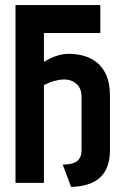

<svg xmlns="http://www.w3.org/2000/svg" viewBox="-20 -720 486 756"><path d="M252 -508Q231 -508 211 -502.5Q191 -497 175.5 -489Q160 -481 151 -475V-384Q163 -390 174 -394.5Q185 -399 195 -401.5Q205 -404 214 -405.5Q223 -407 232 -407Q248 -407 261 -402Q274 -397 283 -388Q292 -379 296.5 -367Q301 -355 301 -341V-129Q301 -107 292 -94.5Q283 -82 266.5 -77Q250 -72 227 -72L260 16Q298 15 327 5.5Q356 -4 375 -22Q394 -40 403.5 -67Q413 -94 413 -129V-343Q413 -391 399 -423Q385 -455 362 -473.5Q339 -492 310.5 -500Q282 -508 252 -508ZM41 0H153V-590H375V-700H41Z"/></svg>

Font: Advent Pro
Style: Bold
Weight: 700
Designer: VivaRado, Andreas Kalpakidis
Foundry: VivaRado, Andreas Kalpakidis
Version: Version 3.000